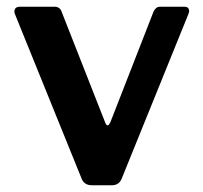

<svg xmlns="http://www.w3.org/2000/svg" viewBox="-20 -550 604 570"><path d="M528 -530Q537 -530 540 -524Q543 -518 540 -510L341 -19Q333 0 312 0H253Q231 0 223 -18L24 -509Q21 -518 25 -524Q29 -530 38 -530H143Q150 -530 155.5 -526Q161 -522 163 -515L292 -187Q299 -168 308 -188L436 -516Q439 -522 443.5 -526Q448 -530 455 -530H528Z"/></svg>

Font: Libre Franklin Thin SemiBold
Style: Regular
Weight: 600
Version: Version 3.000